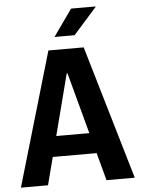

<svg xmlns="http://www.w3.org/2000/svg" viewBox="-59 -935 719 981"><g transform="rotate(-5 300.0 -444.5)"><path d="M8 0 209 -686H390L592 0H447L296 -561H292L147 0ZM130 -142V-247H464V-142ZM246 -752 343 -889H468V-886L349 -752Z"/></g></svg>

Font: Chivo Mono SemiBold
Style: Regular
Weight: 600
Monospace: yes
Designer: Hector Gatti
Foundry: Omnibus-Type
Version: Version 1.008